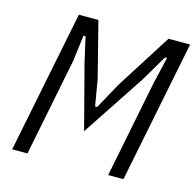

<svg xmlns="http://www.w3.org/2000/svg" viewBox="-103 -804 925 910"><g transform="rotate(15 360.0 -349.0)"><path d="M601 -481 631 -608H621L546 -481L341 -171L260 -481L231 -608H221L205 -481L109 0H34L174 -698H270L339 -427L361 -298H371L442 -427L614 -698H720L580 0H505Z"/></g></svg>

Font: IBM Plex Sans Cond
Style: Italic
Weight: 400
Width: 3
Italic angle: -11°
Designer: Mike Abbink, Paul van der Laan, Pieter van Rosmalen
Foundry: Bold Monday
Version: Version 1.3